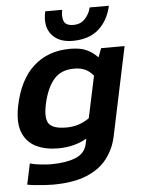

<svg xmlns="http://www.w3.org/2000/svg" viewBox="-58 -725 707 947"><g transform="rotate(-5 295.5 -251.5)"><path d="M324 -522Q255 -522 220.5 -564Q186 -606 202 -679H286Q279 -648 287.5 -624Q296 -600 336 -600Q371 -600 393 -624Q415 -648 422 -679H517Q501 -606 453 -564Q405 -522 324 -522ZM165 176Q149 176 124.5 174.5Q100 173 76.5 170.5Q53 168 39 165L61 62Q81 68 112 71.5Q143 75 165 75Q238 75 286 56Q334 37 344 -11L349 -36Q288 0 206 0Q144 0 98 -22.5Q52 -45 32 -94.5Q12 -144 28 -225Q54 -353 126 -418.5Q198 -484 308 -484Q358 -484 388.5 -470Q419 -456 444 -430L461 -474H577L484 -33Q471 27 434.5 74.5Q398 122 332 149Q266 176 165 176ZM256 -99Q290 -99 318 -108.5Q346 -118 370 -135L414 -342Q396 -364 373.5 -374.5Q351 -385 319 -385Q254 -385 218.5 -343.5Q183 -302 166 -226Q150 -154 170 -126.5Q190 -99 256 -99Z"/></g></svg>

Font: Kanit Medium
Style: Italic
Weight: 500
Italic angle: -12°
Designer: Katatrad Team
Foundry: CadsonDemak
Version: Version 2.000; ttfautohint (v1.8.3)